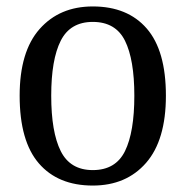

<svg xmlns="http://www.w3.org/2000/svg" viewBox="-20 -566 576 596"><path d="M268 10Q160 10 100.5 -59Q41 -128 41 -269Q41 -406 103 -476Q165 -546 268 -546Q376 -546 435.5 -477.5Q495 -409 495 -269Q495 -131 433.5 -60.5Q372 10 268 10ZM268 -38Q339 -38 368 -97Q397 -156 397 -269Q397 -381 368 -439.5Q339 -498 268 -498Q198 -498 168.5 -439.5Q139 -381 139 -269Q139 -156 168.5 -97Q198 -38 268 -38Z"/></svg>

Font: Noto Serif SemiCondensed
Style: Regular
Weight: 400
Width: 4
Designer: Monotype Design Team
Foundry: Monotype Imaging Inc.
Version: Version 2.013